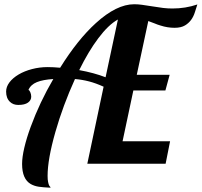

<svg xmlns="http://www.w3.org/2000/svg" viewBox="-20 -771 949 904"><path d="M125 95.7Q84 72.3 84 1Q84 -30.8 94.5 -75.7Q105 -120.6 124.5 -173.8Q167 -289.6 231 -398.9Q182.6 -396 153.6 -384.3Q124.5 -372.6 113.8 -347.2Q118.2 -347.2 122.6 -336.9Q127 -326.7 127 -315.9Q127 -298.8 111.6 -287.8Q96.2 -276.9 65.9 -276.9Q42 -276.9 26.9 -291.5Q8.8 -308.6 8.8 -339.8Q8.8 -362.3 24.4 -383.1Q40 -403.8 67.9 -420.4Q95.2 -436.5 130.9 -445.8Q166.5 -455.1 204.1 -455.1Q230.5 -455.1 263.2 -452.1Q345.7 -584.5 431.2 -662.1Q528.8 -751 611.8 -751Q629.9 -751 647.7 -748.5Q665.5 -746.1 696.3 -741.2Q727.1 -736.3 747.8 -733.6Q768.6 -731 792 -731Q853.5 -731 909.2 -750L897.9 -714.4Q884.8 -671.4 851.1 -651.4Q832.5 -640.1 801.8 -640.1Q768.6 -640.1 735.4 -650.9Q721.7 -654.8 707 -661.1L678.2 -671.9L624 -418.9H778.8L758.8 -345.2H607.9L557.1 -106H780.8L759.8 0H391.1L467.8 -362.8Q431.2 -379.4 399.2 -387.7Q367.2 -396 333 -398.9Q276.4 -274.4 240.7 -149.4Q204.1 -21 204.1 57.1Q204.1 75.2 206.5 85.9Q208.5 95.7 210.9 101.1Q212.4 104.5 215.8 107.9Q217.8 109.9 217.8 112.8Q183.6 111.3 162.6 108.2Q141.6 105 125 95.7ZM535.2 -679.2Q490.2 -654.3 442.4 -590.3Q396.5 -529.3 353 -440.9Q422.9 -428.2 477.1 -407.2Z"/></svg>

Font: Pattaya
Style: Regular
Weight: 400
Designer: Pablo Impallari / Thai characters Designed by Thanarat Vachiruckul and Suppakit Chalermlarp
Foundry: Pablo Impallari
Version: Version 2.000